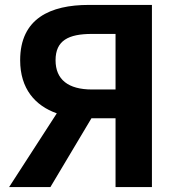

<svg xmlns="http://www.w3.org/2000/svg" viewBox="-20 -761 729 781"><path d="M354 -397C258 -397 206 -437 206 -516C206 -596 258 -623 354 -623H450V-397ZM17 0H185L352 -280H450V0H598V-741H341C185 -741 62 -686 62 -516C62 -400 123 -331 211 -300Z"/></svg>

Font: Noto Sans CJK SC
Style: Bold
Weight: 700
Designer: Ryoko NISHIZUKA 西塚涼子 (kana, bopomofo & ideographs); Paul D. Hunt (Latin, Greek & Cyrillic); Sandoll Communications 산돌커뮤니
Foundry: Adobe
Version: Version 2.004;hotconv 1.0.118;makeotfexe 2.5.65603